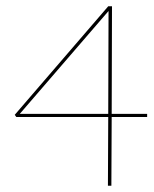

<svg xmlns="http://www.w3.org/2000/svg" viewBox="-20 -426 491 612"><path d="M449 -63V-53H336L335 166H324L325 -53H32L27 -60L325 -406H337L336 -63ZM43 -63H325L326 -391Z"/></svg>

Font: EauTest Hairline
Style: Regular
Weight: 250
Designer: Christian Thalmann (Catharsis Fonts)
Version: Version 0.001;PS 000.001;hotconv 1.0.88;makeotf.lib2.5.64775